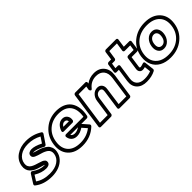

<svg xmlns="http://www.w3.org/2000/svg" viewBox="151 -1672 2686 2686"><g transform="rotate(-45 1494.0 -329.0)"><path d="M2 -79.1 82 -206.1Q85.4 -211.4 90.6 -215.3Q95.7 -219.2 103.8 -220.7Q111.8 -222.2 120.1 -215.8Q208.5 -152.8 293.9 -152.8Q297.4 -152.8 302.7 -153.3Q308.1 -153.8 309.1 -153.8Q302.2 -158.2 282.5 -163.8Q262.7 -169.4 239.7 -176Q216.8 -182.6 189.7 -192.1Q162.6 -201.7 139.2 -217Q115.7 -232.4 97.2 -252.7Q78.6 -272.9 70.1 -303.5Q61.5 -334 66.9 -371.1Q81.5 -467.3 162.1 -522.7Q242.7 -578.1 354 -578.1Q486.8 -578.1 596.2 -508.8Q604.5 -503.9 605.5 -493.7Q606.4 -483.4 601.1 -475.1L515.1 -348.1Q509.3 -339.4 498.3 -336.2Q487.3 -333 480 -337.9Q382.3 -392.1 320.8 -392.1Q317.9 -392.1 313.7 -391.6Q309.6 -391.1 309.1 -391.1Q316.4 -386.2 342 -378.9Q367.7 -371.6 396.2 -364Q424.8 -356.4 457 -340.3Q489.3 -324.2 513.4 -303.7Q537.6 -283.2 551 -248.5Q564.5 -213.9 558.1 -170.9Q548.8 -106.9 506.8 -60.1Q464.8 -13.2 402.1 10.5Q339.4 34.2 264.2 34.2Q106 34.2 4.9 -47.9Q-1.5 -52.7 -2.2 -62.3Q-2.9 -71.8 2 -79.1ZM56.2 -77.1Q143.1 -16.1 271 -16.1Q371.6 -16.1 434.3 -58.1Q497.1 -100.1 507.8 -170.9Q511.7 -200.2 502.9 -222.9Q494.1 -245.6 476.1 -259.3Q458 -272.9 434.1 -283.9Q410.2 -294.9 384.3 -301.8Q358.4 -308.6 334.2 -316.9Q310.1 -325.2 291.3 -333.7Q272.5 -342.3 262.2 -356.9Q252 -371.6 254.9 -391.1Q258.8 -417.5 281.2 -429.7Q303.7 -441.9 329.1 -441.9Q395 -441.9 488.8 -393.1L544.9 -477.1Q453.1 -527.8 347.2 -527.8Q250.5 -527.8 189.2 -485.8Q127.9 -443.8 117.2 -371.1Q112.3 -337.9 124.3 -313.5Q136.2 -289.1 158.9 -275.1Q181.6 -261.2 209.7 -251.2Q237.8 -241.2 266.4 -233.2Q294.9 -225.1 317.9 -215.8Q340.8 -206.5 354 -190.7Q367.2 -174.8 363.8 -152.8Q361.8 -138.2 353.5 -127.7Q345.2 -117.2 333 -112.1Q320.8 -106.9 309.8 -105Q298.8 -103 287.1 -103Q198.7 -103 107.9 -159.2Z M596.7 -270Q616.2 -406.7 715.1 -491.5Q814 -576.2 952.6 -576.2Q969.7 -576.2 977.5 -575.2Q1047.4 -570.8 1099.1 -543.5Q1150.9 -516.1 1179.7 -470Q1208.5 -423.8 1217 -360.6Q1225.6 -297.4 1209.5 -222.2Q1207.5 -211.9 1199 -205.1Q1190.4 -198.2 1181.6 -198.2H1072.8L1150.9 -108.9Q1157.2 -101.1 1155.8 -91.6Q1154.3 -82 1146.5 -74.2Q1035.6 32.2 870.6 32.2Q726.6 32.2 651.9 -50.8Q577.1 -133.8 596.7 -270ZM646.5 -270Q629.9 -153.8 690.9 -85.9Q752 -18.1 878.9 -18.1Q1003.9 -18.1 1095.7 -90.8L1034.7 -160.2Q971.2 -117.2 909.7 -117.2Q862.8 -117.2 831.8 -143.6Q800.8 -169.9 793.5 -215.8Q792 -225.1 794.7 -231.9Q797.4 -238.8 801 -241.7Q804.7 -244.6 810.5 -246.3Q816.4 -248 818.4 -248Q820.3 -248 822.8 -248H1164.6Q1185.1 -379.4 1128.4 -452.6Q1071.8 -525.9 945.8 -525.9Q825.2 -525.9 744.1 -456.8Q663.1 -387.7 646.5 -270ZM804.7 -326.2Q820.3 -375.5 854.7 -407.2Q889.2 -439 934.6 -439Q982.4 -439 1007.8 -405Q1033.2 -371.1 1024.9 -321.8Q1023.4 -312 1015.1 -304.4Q1006.8 -296.9 996.6 -296.9H825.7Q813.5 -296.9 807.9 -303Q802.2 -309.1 803.2 -315.7Q804.2 -322.3 804.7 -326.2ZM854.5 -198.2Q874 -167 916.5 -167Q960.4 -167 1006.8 -198.2ZM865.7 -347.2H975.6Q969.2 -389.2 927.7 -389.2Q891.6 -389.2 865.7 -347.2Z M1214.4 0 1292.5 -543.9Q1294.4 -554.7 1303.5 -561.8Q1312.5 -568.8 1321.8 -568.8H1523.4Q1534.2 -568.8 1540 -561Q1545.9 -553.2 1544.4 -543.9L1542.5 -526.9Q1610.4 -577.1 1697.8 -577.1Q1795.4 -577.1 1848.1 -512.7Q1900.9 -448.2 1885.7 -345.2L1835.4 0Q1834 10.7 1825 17.8Q1815.9 24.9 1806.6 24.9H1604.5Q1593.8 24.9 1587.9 17.1Q1582 9.3 1583.5 0L1624.5 -287.1Q1629.4 -318.8 1617.7 -334.5Q1606 -350.1 1581.5 -350.1Q1550.8 -349.1 1530.5 -328.6Q1510.3 -308.1 1505.4 -269L1466.8 0Q1465.3 10.7 1456.1 17.8Q1446.8 24.9 1437.5 24.9H1235.4Q1224.6 24.9 1218.8 17.1Q1212.9 9.3 1214.4 0ZM1268.6 -24.9H1420.4L1455.6 -269Q1462.9 -323.7 1499.3 -361.6Q1535.6 -399.4 1587.4 -399.9Q1633.8 -399.9 1657.7 -367.9Q1681.6 -335.9 1674.3 -287.1L1637.7 -24.9H1789.6L1835.4 -345.2Q1847.2 -429.7 1807.6 -478.3Q1768.1 -526.9 1690.4 -526.9Q1589.4 -526.9 1526.4 -446.8Q1518.6 -436.5 1511.2 -434.1Q1503.9 -431.6 1498.8 -435.5Q1493.7 -439.5 1489.7 -444.8Q1485.8 -450.2 1484.4 -455.1L1482.4 -460L1491.7 -519H1339.4Z M1908.2 -387.2 1926.3 -516.1Q1928.2 -526.9 1937.3 -533.9Q1946.3 -541 1955.1 -541H2005.4L2023.4 -667Q2024.9 -677.7 2033.9 -684.8Q2043 -691.9 2052.2 -691.9H2253.4Q2264.2 -691.9 2270 -684.1Q2275.9 -676.3 2274.4 -667L2256.3 -541H2365.2Q2376 -541 2381.8 -533.2Q2387.7 -525.4 2386.2 -516.1L2368.2 -387.2Q2366.7 -376.5 2357.7 -369.1Q2348.6 -361.8 2339.4 -361.8H2230.5L2207.5 -201.2Q2204.6 -184.1 2208.5 -179Q2212.4 -173.8 2224.1 -173.8Q2235.8 -173.8 2279.3 -188Q2287.6 -192.4 2298.1 -188.7Q2308.6 -185.1 2310.1 -170.9L2326.2 -32.2Q2327.1 -24.4 2322.8 -16.4Q2318.4 -8.3 2310.1 -3.9Q2238.3 34.2 2141.1 34.2Q2044.4 35.2 1991.2 -20.3Q1938 -75.7 1951.2 -169.9L1979.5 -361.8H1929.2Q1918.5 -361.8 1912.6 -369.9Q1906.7 -377.9 1908.2 -387.2ZM1961.4 -412.1H2011.2Q2020.5 -412.1 2027.6 -405Q2034.7 -397.9 2033.2 -387.2L2001.5 -169.9Q1990.7 -96.7 2030 -55.9Q2069.3 -15.1 2148.4 -16.1Q2216.3 -16.1 2273.4 -39.1L2263.2 -131.8Q2234.9 -124 2217.3 -124Q2185.5 -124 2168.9 -145.5Q2152.3 -167 2157.2 -201.2L2184.1 -387.2Q2185.1 -396 2193.4 -404.1Q2201.7 -412.1 2212.4 -412.1H2321.3L2333.5 -491.2H2224.1Q2214.8 -491.2 2207.8 -498.3Q2200.7 -505.4 2202.1 -516.1L2221.2 -642.1H2070.3L2051.3 -516.1Q2050.3 -506.8 2042.2 -499Q2034.2 -491.2 2023.4 -491.2H1973.1Z M2331.1 -272Q2351.1 -409.2 2454.1 -492.7Q2557.1 -576.2 2703.1 -576.2Q2849.1 -576.2 2927.5 -492.4Q3005.9 -408.7 2985.8 -272Q2966.3 -135.7 2864 -51.8Q2761.7 32.2 2615.2 32.2Q2519 32.2 2450.2 -5.4Q2381.3 -43 2349.9 -112.3Q2318.4 -181.6 2331.1 -272ZM2380.9 -272Q2364.3 -156.7 2429.7 -87.4Q2495.1 -18.1 2623 -18.1Q2750.5 -18.1 2835 -87.2Q2919.4 -156.2 2936 -272Q2952.6 -388.7 2888.4 -457.3Q2824.2 -525.9 2695.8 -525.9Q2567.4 -525.9 2482.4 -456.8Q2397.5 -387.7 2380.9 -272ZM2535.2 -270Q2544.4 -332.5 2584.2 -374.3Q2624 -416 2680.2 -416Q2735.8 -416 2763.7 -374.3Q2791.5 -332.5 2782.2 -270Q2772.9 -207 2733.4 -165.5Q2693.8 -124 2638.2 -124Q2581.5 -124 2553.7 -165.5Q2525.9 -207 2535.2 -270ZM2585 -270Q2578.6 -223.1 2595.2 -198.5Q2611.8 -173.8 2645 -173.8Q2677.7 -173.8 2701.7 -198.7Q2725.6 -223.6 2731.9 -270Q2738.3 -315.9 2721.4 -341.1Q2704.6 -366.2 2672.9 -366.2Q2639.6 -366.2 2615.5 -341.1Q2591.3 -315.9 2585 -270Z"/></g></svg>

Font: Trueno ExtraBold Outline
Style: Italic
Weight: 800
Width: 6
Designer: Julieta Ulanovsky
Foundry: Julieta Ulanovsky
Version: Version 3.001b | FøM Fix